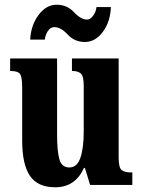

<svg xmlns="http://www.w3.org/2000/svg" viewBox="-20 -784 604 814"><path d="M214 10Q299 10 336 -72H340L362 0H541V-53H533Q510 -53 496.5 -62.5Q483 -72 483 -116V-536H285V-483H288Q310 -483 322.5 -472.5Q335 -462 335 -419V-227Q335 -157 321 -115.5Q307 -74 274 -74Q242 -74 232 -108Q222 -142 222 -215V-536H23V-483H26Q57 -483 65.5 -469.5Q74 -456 74 -413V-188Q74 -87 107 -38.5Q140 10 214 10ZM340 -606Q384 -606 416 -649Q448 -692 450 -754H389Q387 -734 375 -717.5Q363 -701 349 -701Q323 -701 293.5 -732.5Q264 -764 220 -764Q176 -764 143.5 -720.5Q111 -677 108 -616H170Q172 -636 183 -652.5Q194 -669 210 -669Q238 -669 267 -637.5Q296 -606 340 -606Z"/></svg>

Font: Noto Serif ExtraCondensed Extra
Style: Regular
Weight: 800
Width: 3
Designer: Monotype Design Team
Foundry: Monotype Imaging Inc.
Version: Version 1.002